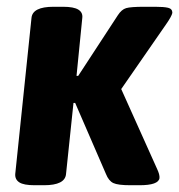

<svg xmlns="http://www.w3.org/2000/svg" viewBox="-20 -545 529 567"><path d="M82 2Q50 2 37 -6.5Q24 -15 25 -31L73 -492Q76 -525 138 -525H166Q198 -525 211.5 -516.5Q225 -508 223 -492L206 -321H211L328 -500Q339 -517 352.5 -521Q366 -525 406 -525H438Q464 -525 476.5 -522Q489 -519 489 -507Q487 -497 471 -474L338 -282L444 -46Q452 -29 451 -19Q448 2 392 2H365Q328 2 314.5 -4.5Q301 -11 293 -31L202 -241H197L175 -31Q172 2 110 2Z"/></svg>

Font: Asap Semi Condensed Semi Condensed Regular
Style: Bold Italic
Weight: 700
Width: 4
Italic angle: -6°
Designer: Pablo Cosgaya
Foundry: Omnibus-Type
Version: Version 3.001; ttfautohint (v1.8.4.7-5d5b)